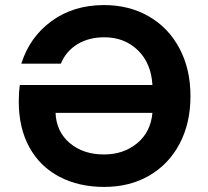

<svg xmlns="http://www.w3.org/2000/svg" viewBox="-20 -730 821 757"><path d="M390 -710Q490 -710 567.5 -665Q645 -620 688 -538.5Q731 -457 731 -351Q731 -245 688.5 -164Q646 -83 569 -38Q492 7 391 7Q291 7 214.5 -33Q138 -73 96 -149Q54 -225 54 -330Q54 -366 58 -395H581Q576 -481 523.5 -532Q471 -583 391 -583Q330 -583 285 -555.5Q240 -528 220 -479H64Q97 -584 183.5 -647Q270 -710 390 -710ZM390 -121Q467 -121 520.5 -165Q574 -209 581 -285H199Q202 -211 255 -166Q308 -121 390 -121Z"/></svg>

Font: MSTAGE SemiBold
Style: Regular
Weight: 600
Designer: Ninad Kale (Devanagari), Jonny Pinhorn (Latin)
Foundry: Indian Type Foundry
Version: 4.004